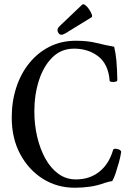

<svg xmlns="http://www.w3.org/2000/svg" viewBox="-20 -867 605 900"><path d="M330 13Q248 13 181.5 -28.5Q115 -70 75 -144Q35 -218 35 -316Q35 -392 56.5 -457.5Q78 -523 118 -572Q158 -621 213 -648.5Q268 -676 336 -676Q391 -676 433 -665.5Q475 -655 515 -648Q522 -621 525.5 -583.5Q529 -546 530 -492Q530 -486 521.5 -484Q513 -482 504 -483Q495 -484 494 -488Q488 -566 441 -602.5Q394 -639 327 -639Q267 -639 225.5 -598Q184 -557 162.5 -490Q141 -423 141 -345Q141 -282 154.5 -225Q168 -168 193 -123Q218 -78 254 -52Q290 -26 336 -26Q400 -26 445.5 -62Q491 -98 510 -164Q512 -171 524 -169.5Q536 -168 542 -164Q548 -160 548 -155Q545 -133 537.5 -106Q530 -79 522 -55Q514 -31 506 -18Q497 -17 488.5 -14.5Q480 -12 472 -10Q437 3 402 8Q367 13 330 13ZM268 -704Q257 -704 251 -718Q245 -732 261 -746L365 -845Q371 -850 380 -843Q389 -836 397.5 -823.5Q406 -811 410 -800Q414 -789 409 -786L287 -711Q281 -708 276.5 -706Q272 -704 268 -704Z"/></svg>

Font: Junicode Two Beta Condensed Medium
Style: Regular
Weight: 500
Width: 3
Designer: Peter S. Baker
Foundry: Briery Creek Software
Version: Version 1.053; ttfautohint (v1.8.4)